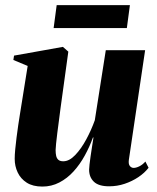

<svg xmlns="http://www.w3.org/2000/svg" viewBox="-20 -692 591 725"><path d="M140 12.5Q104 12.5 81 -2.2Q58 -17 46.8 -40.8Q35.5 -64.5 35.5 -92.5Q35.5 -107 37.5 -128Q39.5 -149 42.5 -172.8Q45.5 -196.5 48.8 -219Q52 -241.5 55 -259L84.5 -443L30.5 -465.5L33 -482L217.5 -515L238 -497L208.5 -283Q206 -263.5 202.8 -238.8Q199.5 -214 196.5 -190.8Q193.5 -167.5 191.8 -149.8Q190 -132 190 -125.5Q190 -112.5 192.2 -103Q194.5 -93.5 200.8 -88.2Q207 -83 219 -83Q241.5 -83 264 -106.5Q286.5 -130 305.8 -165.8Q325 -201.5 338 -238L379.5 -502.5H528L466.5 -88Q464.5 -72 470.5 -65Q476.5 -58 484.5 -58Q494 -58 506.2 -64Q518.5 -70 529 -82L541 -58.5Q526 -39 502.5 -23.2Q479 -7.5 450.8 2Q422.5 11.5 392 11.5Q352.5 11.5 334.5 -5.8Q316.5 -23 316.5 -51.5Q316.5 -57.5 318 -70.8Q319.5 -84 322 -101.5Q324.5 -119 327.5 -137.8Q330.5 -156.5 333 -173H331Q318.5 -138 300.2 -104.8Q282 -71.5 258 -45Q234 -18.5 204.2 -3Q174.5 12.5 140 12.5ZM194 -672.5H470.5L459 -586H182.5Z"/></svg>

Font: Merriweather 144pt ExtraBold
Style: Italic
Weight: 800
Italic angle: -7.8°
Version: Version 2.101